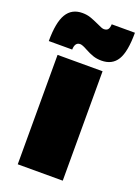

<svg xmlns="http://www.w3.org/2000/svg" viewBox="-153 -837 660 902"><g transform="rotate(20 177.5 -386.0)"><path d="M55 -547H280V0H55ZM257 -592Q234 -592 215 -598.5Q196 -605 174 -617Q149 -631 138 -631Q112 -631 111 -594H-6Q-6 -687 19.5 -729.5Q45 -772 98 -772Q121 -772 139.5 -765.5Q158 -759 182 -748Q208 -735 217 -735Q231 -735 237.5 -742.5Q244 -750 245 -769H361Q361 -674 336 -633Q311 -592 257 -592Z"/></g></svg>

Font: Argentum Sans Black
Style: Regular
Weight: 900
Designer: Julieta Ulanovsky (Modified by Cristiano Sobral)
Foundry: Julieta Ulanovsky
Version: Version 1.000; ttfautohint (v1.5.65-e2d9)